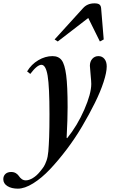

<svg xmlns="http://www.w3.org/2000/svg" viewBox="-114 -877 680 1153"><path d="M67.9 -433.1 48.8 -448.2Q74.2 -490.7 116 -515.4Q157.7 -540 201.2 -540Q237.8 -540 256.3 -515.4Q274.9 -490.7 283.4 -425.8Q292 -360.8 292 -233.9Q292 -161.1 286.1 -49.8L289.1 -46.9Q350.6 -123 392.3 -218.8Q434.1 -314.5 434.1 -373Q434.1 -387.2 429.9 -431.4Q425.8 -475.6 425.8 -481.9Q425.8 -507.3 440.2 -523.7Q454.6 -540 477.1 -540Q499.5 -540 513.2 -523.2Q526.9 -506.3 526.9 -478Q526.9 -442.9 508.1 -384.8Q489.3 -326.7 455.8 -259Q422.4 -191.4 379.6 -118.9Q336.9 -46.4 286.6 20Q236.3 86.4 186.3 139.4Q136.2 192.4 85.2 224.1Q34.2 255.9 -6.8 255.9Q-44.9 255.9 -69.6 240.5Q-94.2 225.1 -94.2 199.2Q-94.2 179.7 -81.5 167.7Q-68.8 155.8 -46.9 155.8Q-29.8 155.8 -17.8 163.6Q-5.9 171.4 0 180.9Q5.9 190.4 16.4 198.2Q26.9 206.1 41 206.1Q60.1 206.1 83.3 192.1Q106.4 178.2 126 153.8Q142.1 134.3 149.4 122.8Q156.7 111.3 165 88.6Q173.3 65.9 176.3 32Q179.2 -2 181.2 -54.7Q183.1 -107.4 183.1 -190.9Q183.1 -356.4 172.1 -422.1Q161.1 -487.8 134.8 -487.8Q108.9 -487.8 67.9 -433.1ZM453.1 -856.9Q474.1 -856.9 482.9 -850.1Q491.7 -843.3 493.2 -828.1L508.8 -640.1L485.8 -627.9L416 -769L232.9 -627.9L213.9 -640.1L384.8 -828.1Q410.6 -856.9 453.1 -856.9Z"/></svg>

Font: Libre Caslon Text
Style: Italic
Weight: 400
Italic angle: -25°
Designer: Pablo Impallari, Rodrigo Fuenzalida
Foundry: Pablo Impallari, Rodrigo Fuenzalida
Version: Version 1.002